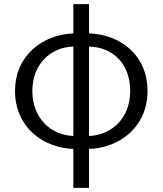

<svg xmlns="http://www.w3.org/2000/svg" viewBox="-20 -713 789 932"><path d="M336 -53C227 -57 137 -139 137 -271C137 -403 227 -484 336 -487ZM336 199H412V10C559 5 696 -95 696 -271C696 -447 563 -546 412 -551V-693H336V-551C190 -545 53 -447 53 -271C53 -95 190 5 336 10ZM412 -487C528 -484 612 -404 612 -271C612 -138 521 -57 412 -53Z"/></svg>

Font: ChiuKong Gothic MN Normal
Style: Regular
Weight: 350
Designer: Ryoko NISHIZUKA 西塚涼子 (kana, bopomofo & ideographs); Paul D. Hunt (Latin, Greek & Cyrillic); Sandoll Communications 산돌커뮤니
Foundry: Adobe
Version: Version 1.300